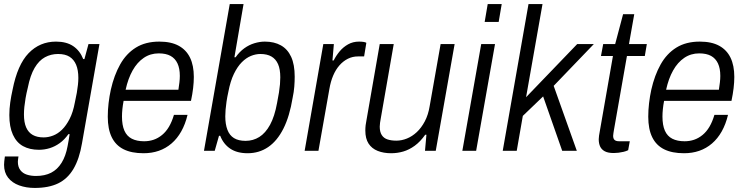

<svg xmlns="http://www.w3.org/2000/svg" viewBox="-20 -743 3669 946"><path d="M151 183Q109 183 74.5 170.5Q40 158 20 132.5Q0 107 0 69Q0 62 1 52Q2 42 4 28H71Q70 36 69 42Q68 48 68 54Q68 79 80 95Q92 111 112.5 117.5Q133 124 157 124Q201 124 232 108Q263 92 283.5 59Q304 26 313 -23Q316 -38 318.5 -53Q321 -68 323 -82H317Q298 -55 274.5 -38Q251 -21 225 -13Q199 -5 172 -5Q126 -5 93.5 -23Q61 -41 43.5 -79.5Q26 -118 26 -176Q26 -207 30.5 -238.5Q35 -270 42 -301Q66 -424 121 -481Q176 -538 256 -538Q308 -538 341 -515.5Q374 -493 390 -452H396L416 -526H470L384 -37Q371 40 342 89Q313 138 266.5 160.5Q220 183 151 183ZM195 -66Q218 -66 241.5 -75Q265 -84 285.5 -104Q306 -124 323 -157Q340 -190 349 -239Q355 -265 358.5 -286Q362 -307 364 -325Q366 -343 366 -359Q366 -398 355 -424Q344 -450 322.5 -463.5Q301 -477 266 -477Q231 -477 201.5 -461Q172 -445 150.5 -408.5Q129 -372 117 -311Q110 -283 106 -259.5Q102 -236 100 -216.5Q98 -197 98 -179Q98 -140 109 -115Q120 -90 141.5 -78Q163 -66 195 -66Z M687 12Q628 12 589 -7.5Q550 -27 530.5 -67Q511 -107 511 -168Q511 -201 515 -235Q519 -269 526 -301Q542 -372 572 -425.5Q602 -479 649.5 -508.5Q697 -538 765 -538Q823 -538 860.5 -517.5Q898 -497 916.5 -458.5Q935 -420 935 -364Q935 -338 931.5 -308.5Q928 -279 921 -246H589Q585 -225 583 -205.5Q581 -186 581 -169Q581 -126 593 -99Q605 -72 629.5 -59.5Q654 -47 690 -47Q715 -47 737 -54.5Q759 -62 778.5 -78Q798 -94 812.5 -118.5Q827 -143 837 -177H904Q893 -131 873 -95.5Q853 -60 825 -36Q797 -12 762.5 0Q728 12 687 12ZM599 -301H859Q862 -320 864 -337Q866 -354 866 -369Q866 -406 854.5 -430.5Q843 -455 820.5 -467.5Q798 -480 762 -480Q721 -480 688.5 -458Q656 -436 633.5 -396Q611 -356 599 -301Z M1200 12Q1148 12 1114.5 -10.5Q1081 -33 1065 -74H1059L1038 0H985L1112 -723H1180L1135 -461H1141Q1160 -488 1183.5 -505Q1207 -522 1233.5 -530Q1260 -538 1285 -538Q1331 -538 1364 -519.5Q1397 -501 1414.5 -463Q1432 -425 1432 -365Q1432 -342 1430 -316Q1428 -290 1422 -262Q1407 -170 1376.5 -109.5Q1346 -49 1301.5 -18.5Q1257 12 1200 12ZM1190 -49Q1227 -49 1257.5 -68Q1288 -87 1310.5 -128Q1333 -169 1345 -235Q1351 -265 1354.5 -287.5Q1358 -310 1359.5 -328Q1361 -346 1361 -362Q1361 -402 1350 -427Q1339 -452 1317.5 -464.5Q1296 -477 1263 -477Q1240 -477 1216.5 -467.5Q1193 -458 1171.5 -436.5Q1150 -415 1132.5 -379Q1115 -343 1105 -290Q1099 -263 1096 -241.5Q1093 -220 1091.5 -203Q1090 -186 1090 -170Q1090 -131 1100.5 -103.5Q1111 -76 1133 -62.5Q1155 -49 1190 -49Z M1481 0 1573 -526H1625L1618 -445H1624Q1636 -469 1653.5 -490Q1671 -511 1695 -524.5Q1719 -538 1749 -538Q1761 -538 1771 -536.5Q1781 -535 1785 -532L1774 -465H1744Q1717 -465 1694 -453.5Q1671 -442 1652.5 -421Q1634 -400 1621.5 -370.5Q1609 -341 1603 -305L1549 0Z M1907 12Q1870 12 1841 0.5Q1812 -11 1796 -35.5Q1780 -60 1780 -100Q1780 -113 1781.5 -126Q1783 -139 1786 -153L1851 -526H1920L1856 -159Q1854 -148 1852.5 -138Q1851 -128 1851 -119Q1851 -93 1861 -77.5Q1871 -62 1889.5 -56Q1908 -50 1933 -50Q1959 -50 1985 -60.5Q2011 -71 2033.5 -92Q2056 -113 2073 -145Q2090 -177 2097 -220L2151 -526H2220L2127 0H2074L2081 -79H2075Q2051 -45 2023.5 -25Q1996 -5 1967 3.5Q1938 12 1907 12Z M2368 -635 2383 -723H2452L2437 -635ZM2258 0 2351 -526H2419L2326 0Z M2457 0 2584 -723H2653L2572 -264L2824 -526H2906L2708 -320L2822 0H2750L2656 -268L2556 -172L2526 0Z M3004 11Q2976 11 2960 2.5Q2944 -6 2937 -21Q2930 -36 2930 -57Q2930 -65 2931.5 -74.5Q2933 -84 2935 -95L3000 -467H2941L2952 -526H3011L3050 -673H3105L3079 -526H3167L3157 -467H3069L3005 -103Q3004 -96 3002.5 -87.5Q3001 -79 3001 -74Q3001 -60 3008 -53.5Q3015 -47 3031 -47H3083L3075 -3Q3065 2 3052.5 5Q3040 8 3027.5 9.5Q3015 11 3004 11Z M3350 12Q3291 12 3252 -7.5Q3213 -27 3193.5 -67Q3174 -107 3174 -168Q3174 -201 3178 -235Q3182 -269 3189 -301Q3205 -372 3235 -425.5Q3265 -479 3312.5 -508.5Q3360 -538 3428 -538Q3486 -538 3523.5 -517.5Q3561 -497 3579.5 -458.5Q3598 -420 3598 -364Q3598 -338 3594.5 -308.5Q3591 -279 3584 -246H3252Q3248 -225 3246 -205.5Q3244 -186 3244 -169Q3244 -126 3256 -99Q3268 -72 3292.5 -59.5Q3317 -47 3353 -47Q3378 -47 3400 -54.5Q3422 -62 3441.5 -78Q3461 -94 3475.5 -118.5Q3490 -143 3500 -177H3567Q3556 -131 3536 -95.5Q3516 -60 3488 -36Q3460 -12 3425.5 0Q3391 12 3350 12ZM3262 -301H3522Q3525 -320 3527 -337Q3529 -354 3529 -369Q3529 -406 3517.5 -430.5Q3506 -455 3483.5 -467.5Q3461 -480 3425 -480Q3384 -480 3351.5 -458Q3319 -436 3296.5 -396Q3274 -356 3262 -301Z"/></svg>

Font: Archivo SemiCondensed Light
Style: Italic
Weight: 300
Width: 4
Italic angle: -10°
Designer: Hector Gatti
Foundry: Omnibus-Type
Version: Version 2.001